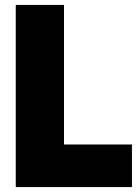

<svg xmlns="http://www.w3.org/2000/svg" viewBox="-20 -760 558 780"><path d="M44 0V-740H240V-173H516V0Z"/></svg>

Font: Encode Sans Cnd Black
Style: Regular
Weight: 900
Width: 3
Designer: Multiple Designers
Foundry: Impallari Type
Version: Version 3.002; ttfautohint (v1.8.3) -l 8 -r 50 -G 200 -x 14 